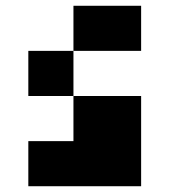

<svg xmlns="http://www.w3.org/2000/svg" viewBox="-20 -645 587 665"><path d="M468.8 0H78.1V-156.2H234.4V-312.5H78.1V-468.8H234.4V-625H468.8V-468.8H234.4V-312.5H468.8Z"/></svg>

Font: Sorena-Fanum Normal
Style: Regular
Weight: 400
Designer: Mohammad Darvishi
Version: Version 1.000;March 20, 2024;FontCreator 15.0.0.2958 64-bit